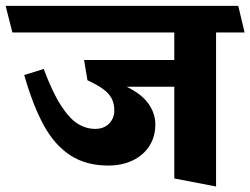

<svg xmlns="http://www.w3.org/2000/svg" viewBox="-45 -600 870 667"><path d="M39.1 -339.4 106.9 -360.4Q136.7 -280.3 166.3 -234.4Q195.8 -188.5 224.6 -170.4Q253.4 -152.3 285.6 -152.3Q316.4 -152.3 334.2 -170.9Q352.1 -189.5 352.1 -215.8Q352.1 -240.7 342.5 -258.5Q333 -276.4 313 -290.8Q293 -305.2 258.8 -321.3L247.1 -391.6H560.5V-487.3H-2L-25.4 -579.6H782.7L804.7 -487.3H705.6V47.9L560.5 20V-298.8H394.5Q445.8 -274.4 470.2 -240.5Q494.6 -206.5 494.6 -167.5Q494.6 -124.5 473.4 -92Q452.1 -59.6 415 -42.2Q377.9 -24.9 331.5 -24.9Q253.9 -24.9 199.5 -60.3Q145 -95.7 107.4 -164.1Q69.8 -232.4 39.1 -339.4Z"/></svg>

Font: Vesper Libre Heavy
Style: Regular
Weight: 900
Designer: Robert Keller & Kimya Gandhi
Foundry: Mota Italic
Version: Version 1.058